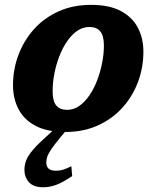

<svg xmlns="http://www.w3.org/2000/svg" viewBox="-20 -530 644 790"><path d="M354.5 -510Q429.5 -510 477 -484.8Q524.5 -459.5 547.2 -416Q570 -372.5 570 -317.5Q570 -252.5 548 -193.2Q526 -134 484.2 -87.5Q442.5 -41 383 -14Q323.5 13 249 13Q174.5 13 126.8 -12Q79 -37 56.2 -80.8Q33.5 -124.5 33.5 -179.5Q33.5 -244.5 55.8 -303.8Q78 -363 119.5 -409.5Q161 -456 220.5 -483Q280 -510 354.5 -510ZM256.5 -78Q283 -78 306.2 -94.2Q329.5 -110.5 348 -137.8Q366.5 -165 379.8 -199.5Q393 -234 400.2 -271Q407.5 -308 407.5 -343Q407.5 -383 392.5 -401Q377.5 -419 347.5 -419Q320.5 -419 297.2 -402.8Q274 -386.5 255.5 -359.2Q237 -332 223.8 -297.5Q210.5 -263 203.5 -226Q196.5 -189 196.5 -154Q196.5 -114 211.5 -96Q226.5 -78 256.5 -78ZM227.5 36.5Q203.5 65.5 191 84Q178.5 102.5 174.5 115Q170.5 127.5 170.5 138.5Q170.5 155.5 180.2 164Q190 172.5 210.5 172.5Q225.5 172.5 239 168.5Q252.5 164.5 273.5 154L277 194.5Q238.5 220.5 211.5 230.5Q184.5 240.5 157.5 240.5Q117.5 240.5 99 219.5Q80.5 198.5 80.5 169Q80.5 148.5 88 129.2Q95.5 110 116.5 85.5Q137.5 61 177.5 25.5L241 -32H284.5Z"/></svg>

Font: Newsreader 9pt
Style: Bold Italic
Weight: 700
Italic angle: -17°
Designer: Hugues Gentile
Foundry: Production Type
Version: Version 1.003